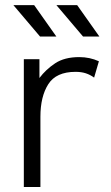

<svg xmlns="http://www.w3.org/2000/svg" viewBox="-20 -743 440 763"><path d="M354 -434.6Q338.9 -445.8 321 -451.7Q303.2 -457.5 280.3 -457.5Q203.1 -457.5 171.9 -408.4Q140.6 -359.4 140.6 -279.3V0H74.7V-507.8H136.7V-433.1Q162.1 -466.8 199.2 -491.5Q236.3 -516.1 294.9 -516.1Q336.9 -516.1 373 -499.5ZM139.2 -597.7 33.2 -722.7H115.7L204.1 -597.7ZM310.1 -597.7 204.1 -722.7H286.6L375 -597.7Z"/></svg>

Font: Giphurs Light
Style: Regular
Weight: 300
Version: Version 0.920; ttfautohint (v1.8.4.7-5d5b)